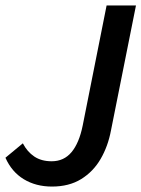

<svg xmlns="http://www.w3.org/2000/svg" viewBox="-23 -674 520 706"><path d="M168 12Q109 12 64.5 -15Q20 -42 -3 -94L61 -147Q77 -116 103 -98.5Q129 -81 167 -81Q212 -81 240 -114.5Q268 -148 281 -212L369 -654H477L385 -194Q374 -136 347 -89.5Q320 -43 275.5 -15.5Q231 12 168 12Z"/></svg>

Font: Source Sans 3 ExtraLight SemiBold
Style: Italic
Weight: 600
Italic angle: -11°
Version: Version 3.052;hotconv 1.1.0;makeotfexe 2.6.0